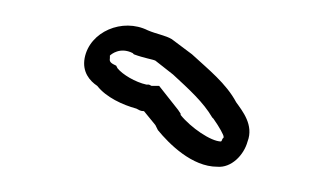

<svg xmlns="http://www.w3.org/2000/svg" viewBox="-20 -84 262 152"><path d="M47 -38C45 -27 51 -20 57 -16C64 -7 77 -1 88 2C90 3 91 4 94 4L103 15L105 19C114 30 132 48 152 48C163 49 173 39 176 28C181 15 172 4 167 -3C159 -18 145 -29 132 -41L116 -53C111 -56 104 -57 97 -60C77 -70 51 -59 47 -38ZM67 -38V-40C68 -41 75 -47 85 -42L86 -41C94 -38 101 -37 103 -36L117 -25C130 -13 141 -3 148 9L149 10C154 17 157 23 157 24V25L156 26C156 27 155 28 155 28C147 28 131 17 123 7V6L121 3L106 -16H100L98 -17H96C87 -19 77 -25 73 -30L72 -32L70 -33C66 -35 67 -37 67 -38Z"/></svg>

Font: Scribbler
Style: ClrIta
Weight: 400
Designer: Mew Too
Foundry: Cannot Into Space Fonts
Version: Version 1.001